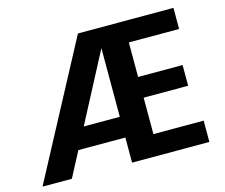

<svg xmlns="http://www.w3.org/2000/svg" viewBox="-99 -833 1135 967"><g transform="rotate(-15 468.5 -349.5)"><path d="M162 0 231 -131H476V0H879V-111H617V-301H849V-409H617V-589H879V-699H381L9 0ZM476 -597V-239H288Z"/></g></svg>

Font: Poppins SemiBold
Style: Regular
Weight: 600
Designer: Ninad Kale (Devanagari), Jonny Pinhorn (Latin)
Foundry: Indian Type Foundry
Version: 4.004